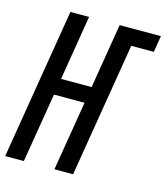

<svg xmlns="http://www.w3.org/2000/svg" viewBox="-123 -820 782 904"><g transform="rotate(15 268.0 -367.5)"><path d="M-13 0 108 -735H199L147 -419H296L348 -735H549L536 -655H426L318 0H227L283 -339H134L78 0Z"/></g></svg>

Font: Iosevka Curly Medium
Style: Italic
Weight: 500
Italic angle: -9°
Monospace: yes
Designer: Belleve Invis
Foundry: Belleve Invis
Version: Version 22.1.2; ttfautohint (v1.8.4)